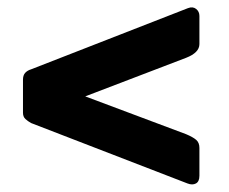

<svg xmlns="http://www.w3.org/2000/svg" viewBox="-20 -611 617 518"><path d="M518 -137Q518 -121 508.5 -116Q499 -111 486 -116L64 -279Q55 -284 48.5 -290Q42 -296 42 -307V-396Q42 -408 48 -414.5Q54 -421 64 -424L487 -589Q500 -594 509 -587Q518 -580 518 -568V-492Q518 -469 482 -455L210 -351L482 -249Q501 -241 509.5 -233.5Q518 -226 518 -212Z"/></svg>

Font: Libre Franklin Thin
Style: Bold
Weight: 700
Version: Version 3.000